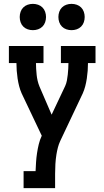

<svg xmlns="http://www.w3.org/2000/svg" viewBox="-20 -973 540 993"><path d="M102 0V-88H164Q165 -111 166.5 -134.5Q168 -158 171.5 -181Q175 -204 180.5 -227Q186 -250 196 -271L92 -490Q84 -508 79 -527.5Q74 -547 71 -567Q68 -587 66.5 -607Q65 -627 65 -647H26V-735H205V-647H166Q166 -632 167 -616.5Q168 -601 169.5 -586Q171 -571 174.5 -556Q178 -541 184 -526L247 -380L317 -528Q323 -541 326 -556.5Q329 -572 330.5 -587Q332 -602 333 -617Q334 -632 334 -647H295V-735H474V-647H435Q435 -627 433.5 -607Q432 -587 429 -567Q426 -547 421 -527.5Q416 -508 408 -490L292 -245Q284 -228 279.5 -210.5Q275 -193 272 -175Q268 -150 266.5 -125Q265 -100 265 -74V0ZM350 -817Q336 -817 323 -821.5Q310 -826 300.5 -835.5Q291 -845 286.5 -858Q282 -871 282 -885Q282 -899 286.5 -912Q291 -925 300.5 -934.5Q310 -944 323 -948.5Q336 -953 350 -953Q364 -953 377 -948.5Q390 -944 399.5 -934.5Q409 -925 413.5 -912Q418 -899 418 -885Q418 -871 413.5 -858Q409 -845 399.5 -835.5Q390 -826 377 -821.5Q364 -817 350 -817ZM150 -817Q136 -817 123 -821.5Q110 -826 100.5 -835.5Q91 -845 86.5 -858Q82 -871 82 -885Q82 -899 86.5 -912Q91 -925 100.5 -934.5Q110 -944 123 -948.5Q136 -953 150 -953Q164 -953 177 -948.5Q190 -944 199.5 -934.5Q209 -925 213.5 -912Q218 -899 218 -885Q218 -871 213.5 -858Q209 -845 199.5 -835.5Q190 -826 177 -821.5Q164 -817 150 -817Z"/></svg>

Font: Iosevka Curly Slab Semibold
Style: Regular
Weight: 600
Monospace: yes
Designer: Belleve Invis
Foundry: Belleve Invis
Version: Version 22.1.2; ttfautohint (v1.8.4)